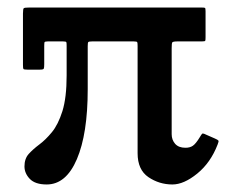

<svg xmlns="http://www.w3.org/2000/svg" viewBox="-20 -480 620 510"><path d="M526 -450C526 -455.3 525.5 -458.3 524.5 -459C523.5 -459.7 520.3 -460 515 -460H58C49.7 -460 44.8 -459.4 43.2 -458.2C41.8 -457.1 41 -452.3 41 -444V-308C41 -301.7 41.4 -297.9 42.2 -296.8C43.1 -295.6 46.7 -295 53 -295H85C91.7 -295 95.4 -295.8 96.2 -297.5C97.1 -299.2 97.5 -303.2 97.5 -309.5V-357.5C97.5 -362.8 97.8 -366.2 98.2 -367.8C98.8 -369.2 101.7 -370 107 -370H147C152.7 -370 155.8 -369.3 156.2 -368C156.8 -366.7 157 -363.3 157 -358V-279.5C157 -240.2 153.2 -208.6 145.8 -184.8C138.2 -160.9 128.9 -142.2 117.8 -128.8C106.6 -115.2 95.4 -104.3 84.2 -96C73.1 -87.7 63.8 -79.3 56.2 -71C48.8 -62.7 45 -51.7 45 -38C45 -25.7 49.8 -14.6 59.2 -4.8C68.8 5.1 83.7 10 104 10C138.3 10 165.1 -12.4 184.2 -57.2C203.4 -102.1 213 -164 213 -243V-357.5C213 -363.5 213.5 -367.1 214.5 -368.2C215.5 -369.4 219 -370 225 -370H335C340.7 -370 343.8 -369.3 344.5 -368C345.2 -366.7 345.5 -363.2 345.5 -357.5V-73C345.5 -43.7 355.1 -22.5 374.2 -9.5C393.4 3.5 414.7 10 438 10C458.3 10 480.3 0.3 504 -19C527.7 -38.3 545.7 -64 558 -96C560.3 -101.7 561.1 -105.2 560.2 -106.5C559.4 -107.8 556.3 -109.7 551 -112L527 -122.5C521.7 -125.2 518.3 -125.9 517 -124.8C515.7 -123.6 513.7 -120.7 511 -116C503.7 -104 497.4 -96.2 492.2 -92.8C487.1 -89.2 480.5 -87.5 472.5 -87.5C460.5 -87.5 451.4 -91 445.2 -98C439.1 -105 436 -113.5 436 -123.5V-351.5C436 -360.2 436.5 -365.4 437.5 -367.2C438.5 -369.1 443.3 -370 452 -370H516C521.7 -370 524.8 -370.6 525.2 -371.8C525.8 -372.9 526 -376.2 526 -381.5Z"/></svg>

Font: Besley*
Style: Regular
Weight: 400
Designer: Owen Earl
Foundry: indestructible type*
Version: Version 3.000; ttfautohint (v1.8.3)